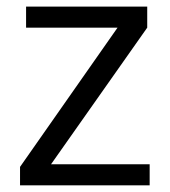

<svg xmlns="http://www.w3.org/2000/svg" viewBox="-20 -555 508 575"><path d="M428.2 0H40V-55.2L332 -472.2H58.1V-535.2H420.9V-472.2L132.8 -63H428.2Z"/></svg>

Font: f0_52653 
Style: Regular
Weight: 400
Foundry: Ascender Corporation
Version: Version 1.10